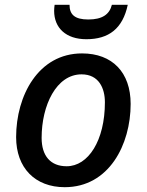

<svg xmlns="http://www.w3.org/2000/svg" viewBox="-20 -769 609 798"><path d="M339 -606C432 -606 490 -650 511 -749H445C435 -709 405 -688 347 -688C290 -688 269 -709 269 -749H207C206 -741 205 -733 205 -724C205 -653 254 -606 339 -606ZM249 9C433 9 523 -168 523 -337C523 -468 447 -547 321 -547C139 -547 47 -371 47 -199C47 -71 126 9 249 9ZM257 -78C190 -78 153 -121 153 -196C153 -331 214 -460 319 -460C391 -460 416 -402 416 -344C416 -185 347 -78 257 -78Z"/></svg>

Font: Noto Sans Medium
Style: Italic
Weight: 500
Italic angle: -12°
Designer: Monotype Design Team
Foundry: Monotype Imaging Inc.
Version: Version 2.013